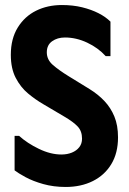

<svg xmlns="http://www.w3.org/2000/svg" viewBox="-20 -731 512 763"><path d="M449 -185Q449 -123 422.5 -79Q396 -35 349 -11.5Q302 12 241 12Q193 12 152 0.5Q111 -11 81.5 -27Q52 -43 38 -54V-191H56Q88 -162 134.5 -139.5Q181 -117 224 -117Q247 -117 265.5 -124.5Q284 -132 295 -146Q306 -160 306 -180Q306 -210 288.5 -228.5Q271 -247 235 -268L152 -317Q121 -335 91.5 -359.5Q62 -384 42.5 -421.5Q23 -459 23 -513Q23 -577 50.5 -621.5Q78 -666 123.5 -688.5Q169 -711 226 -711Q270 -711 306.5 -702Q343 -693 371.5 -678.5Q400 -664 419 -645V-508H400Q370 -541 326.5 -561.5Q283 -582 238 -582Q208 -582 187 -567Q166 -552 166 -523Q166 -494 190 -473Q214 -452 253 -428L336 -377Q370 -356 395 -329.5Q420 -303 434.5 -268Q449 -233 449 -185Z"/></svg>

Font: Phudu Light SemiBold
Style: Regular
Weight: 600
Version: Version 1.005;gftools[0.9.23]